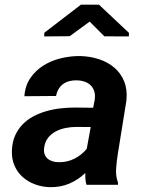

<svg xmlns="http://www.w3.org/2000/svg" viewBox="-20 -773 627 803"><path d="M341.8 0Q337.9 -12.7 337.2 -24.7Q336.4 -36.6 336.9 -49.3Q306.2 -20.5 269.8 -5.1Q233.4 10.3 190.4 9.8Q157.2 9.3 127.2 -1.7Q97.2 -12.7 75 -32.5Q52.7 -52.2 40.5 -80.6Q28.3 -108.9 29.8 -144Q31.2 -179.2 43.2 -206.1Q55.2 -232.9 74.7 -252.9Q94.2 -272.9 119.6 -286.4Q145 -299.8 173.8 -308.1Q202.6 -316.4 233.2 -319.8Q263.7 -323.2 293.5 -323.2L369.6 -322.3L376 -355Q378.9 -374 374.8 -389.2Q370.6 -404.3 360.6 -414.8Q350.6 -425.3 335.4 -430.9Q320.3 -436.5 301.3 -437Q267.1 -438 244.1 -421.6Q221.2 -405.3 214.4 -371.6L82 -370.6Q85 -414.6 106.9 -446.5Q128.9 -478.5 162.1 -499.3Q195.3 -520 235.6 -529.5Q275.9 -539.1 315.4 -538.6Q356.9 -537.6 394 -525.4Q431.2 -513.2 458.3 -490Q485.4 -466.8 499.3 -432.6Q513.2 -398.4 508.8 -353L472.2 -126Q467.8 -97.2 465.6 -67.1Q463.4 -37.1 473.6 -8.8L473.1 0ZM225.1 -94.7Q259.8 -93.8 290.3 -108.9Q320.8 -124 342.8 -150.4L359.4 -241.7L299.3 -242.2Q277.3 -242.2 254.9 -237.8Q232.4 -233.4 213.4 -223.4Q194.3 -213.4 181.2 -196.8Q168 -180.2 164.6 -154.8Q162.6 -139.6 166.5 -128.4Q170.4 -117.2 178.7 -109.9Q187 -102.5 199 -98.6Q210.9 -94.7 225.1 -94.7ZM519.5 -635.3 518.6 -620.6 416.5 -621.1 355 -682.6 271.5 -621.6 164.6 -620.6 165.5 -636.2 318.4 -753.4H394Z"/></svg>

Font: Roboto Mono
Style: Bold Italic
Weight: 700
Designer: Google
Version: Version 2.000985; 2015; ttfautohint (v1.3)